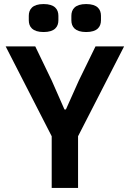

<svg xmlns="http://www.w3.org/2000/svg" viewBox="-20 -927 640 947"><path d="M365 0V-255L592 -698H451L369 -530L305 -387H298L235 -530L154 -698H8L235 -255V0ZM195 -769C250 -769 268 -795 268 -827V-849C268 -881 250 -907 195 -907C140 -907 122 -881 122 -849V-827C122 -795 140 -769 195 -769ZM405 -769C460 -769 478 -795 478 -827V-849C478 -881 460 -907 405 -907C350 -907 332 -881 332 -849V-827C332 -795 350 -769 405 -769Z"/></svg>

Font: IBM Mono SemiBold
Style: Regular
Weight: 600
Monospace: yes
Designer: Mike Abbink, Paul van der Laan, Pieter van Rosmalen
Foundry: Bold Monday
Version: Version 2.3